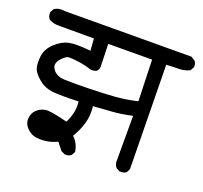

<svg xmlns="http://www.w3.org/2000/svg" viewBox="-107 -678 856 809"><g transform="rotate(20 321.5 -274.0)"><path d="M258.8 10.7 242.2 2.9Q230.5 -11.7 215.8 -30.3Q196.3 -20.5 173.8 -16.1Q151.4 -11.7 125.5 -14.2Q99.6 -16.6 80.6 -36.1Q61.5 -55.7 63.5 -79.6Q65.4 -103.5 80.6 -118.2Q95.7 -132.8 117.7 -137.2Q139.6 -141.6 218.8 -121.1Q230.5 -143.6 235.8 -167.5Q241.2 -191.4 238.3 -218.8Q168.9 -215.8 128.4 -218.8Q87.9 -221.7 59.1 -245.6Q30.3 -269.5 24.4 -290Q18.6 -310.5 22.5 -343.3Q26.4 -376 54.7 -402.8Q83 -429.7 113.8 -436.5Q144.5 -443.4 211.9 -436.5L208 -490.2H53.7Q26.4 -489.3 5.9 -501Q-3.9 -512.7 -2.9 -531.2L5.9 -547.9Q25.4 -561.5 52.7 -556.6L620.1 -558.6L636.7 -548.8Q647.5 -538.1 645.5 -520.5L636.7 -503.9Q614.3 -492.2 586.4 -492.2Q558.6 -492.2 532.2 -490.2L539.1 -24.4L531.2 -8.8Q519.5 1 500 -1L485.4 -8.8Q476.6 -18.6 474.6 -32.2V-240.2Q426.8 -229.5 385.3 -226.6Q343.8 -223.6 301.8 -220.7Q306.6 -178.7 295.9 -142.6Q285.2 -106.4 265.6 -75.2Q292 -49.8 296.9 -13.7L288.1 2.9Q276.4 12.7 258.8 10.7ZM474.6 -305.7 468.8 -490.2 272.5 -489.3 275.4 -387.7Q274.4 -358.4 238.3 -362.3Q213.9 -371.1 182.6 -375.5Q151.4 -379.9 136.7 -379.4Q122.1 -378.9 102.1 -355Q82 -331.1 98.6 -308.6Q115.2 -286.1 150.4 -284.7Q185.5 -283.2 256.3 -284.7Q327.1 -286.1 377 -290Q426.8 -293.9 474.6 -305.7Z"/></g></svg>

Font: JasonHandwriting2
Style: Regular
Weight: 400
Version: Version 1.05.10